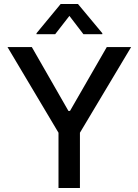

<svg xmlns="http://www.w3.org/2000/svg" viewBox="-20 -943 694 963"><path d="M139.6 -707 323.2 -386.7H331.1L515.6 -707H637.7L380.9 -277.3V0H273.4V-277.3L17.6 -707ZM328.1 -863.3 256.8 -771.5H163.1V-776.4L284.2 -922.9H371.1L493.2 -776.4V-771.5H398.4Z"/></svg>

Font: Pretendard Medium
Style: Regular
Weight: 500
Designer: Base glyphs from Inter by Rasmus Andersson; Hangeul glyphs from Noto Sans CJK(Source Han Sans) by Jang Soo-young and Kan
Foundry: Kil Hyung-jin
Version: Version 1.309